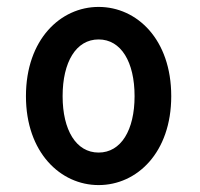

<svg xmlns="http://www.w3.org/2000/svg" viewBox="-20 -523 579 555"><path d="M55 -245C55 -82 155 12 265 12C376 12 475 -82 475 -245C475 -409 376 -503 265 -503C155 -503 55 -409 55 -245ZM161 -245C161 -344 200 -409 265 -409C330 -409 369 -344 369 -245C369 -147 330 -82 265 -82C200 -82 161 -147 161 -245Z"/></svg>

Font: Falling Sky
Style: Condensed
Weight: 400
Designer: Paul D. Hunt
Foundry: Adobe Systems Incorporated
Version: Version 1.02